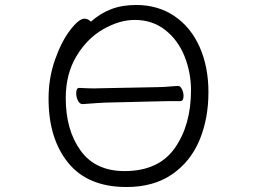

<svg xmlns="http://www.w3.org/2000/svg" viewBox="-20 -733 1040 771"><path d="M527 -713Q615 -713 681 -668Q747 -623 782 -543.5Q817 -464 817 -363Q817 -256 781 -170Q745 -84 671 -33Q597 18 488 18Q333 18 254 -79Q175 -176 175 -337Q175 -420 201 -493.5Q227 -567 262 -612.5Q297 -658 319 -658Q333 -658 345 -646Q382 -679 426 -696Q470 -713 527 -713ZM747 -371Q747 -442 721 -507Q695 -572 643.5 -612.5Q592 -653 521 -653Q460 -653 395 -616Q330 -579 287 -507.5Q244 -436 244 -339Q244 -211 303.5 -128.5Q363 -46 480 -46Q617 -46 682 -138.5Q747 -231 747 -371ZM717 -348Q717 -327 704 -327Q639 -327 612 -326L404 -321Q379 -320 312 -315H311Q300 -315 293 -329Q286 -343 286 -359Q286 -380 298 -380H299Q335 -378 358 -378L403 -379L611 -383Q627 -383 641.5 -384Q656 -385 666 -386Q686 -388 694 -388H695Q704 -388 710.5 -375Q717 -362 717 -348Z"/></svg>

Font: Iansui
Style: Regular
Weight: 400
Designer: But Ko / Fontworks Inc.
Foundry: zi-hi.com / Fontworks Inc.
Version: Version 1.002